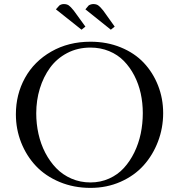

<svg xmlns="http://www.w3.org/2000/svg" viewBox="-20 -916 878 944"><path d="M58.1 -354Q58.1 -452.1 103 -533.2Q147.9 -614.3 232.4 -662.6Q316.9 -710.9 424.8 -710.9Q505.9 -710.9 573.7 -683.1Q641.6 -655.3 686.8 -607.4Q731.9 -559.6 757.1 -495.6Q782.2 -431.6 782.2 -359.9Q782.2 -286.6 756.8 -220Q731.4 -153.3 686 -102.8Q640.6 -52.2 572.8 -22.2Q504.9 7.8 424.8 7.8Q342.8 7.8 273.2 -21.2Q203.6 -50.3 157 -99.6Q110.4 -148.9 84.2 -214.8Q58.1 -280.8 58.1 -354ZM158.2 -358.9Q158.2 -307.1 169.2 -257.6Q180.2 -208 202.6 -164.8Q225.1 -121.6 256.6 -89.1Q288.1 -56.6 331.3 -37.8Q374.5 -19 424.8 -19Q474.1 -19 516.6 -38.1Q559.1 -57.1 589.1 -90.1Q619.1 -123 640.4 -166.5Q661.6 -210 671.9 -259Q682.1 -308.1 682.1 -359.9Q682.1 -409.7 671.9 -456.5Q661.6 -503.4 640.4 -544.4Q619.1 -585.4 589.1 -616.2Q559.1 -647 516.6 -664.6Q474.1 -682.1 424.8 -682.1Q361.8 -682.1 310.5 -655.3Q259.3 -628.4 226.3 -583.3Q193.4 -538.1 175.8 -480.5Q158.2 -422.9 158.2 -358.9ZM254.9 -870.1 272 -889.2Q281.7 -896 293.9 -896Q308.6 -896 318.1 -889.4Q327.6 -882.8 342.8 -863.8L399.9 -785.2L380.9 -770ZM399.9 -870.1 416 -889.2Q426.8 -896 439 -896Q453.6 -896 463.1 -889.4Q472.7 -882.8 487.8 -863.8L543.9 -785.2L524.9 -770Z"/></svg>

Font: Dehuti Alt
Style: Bold
Weight: 700
Version: Version 1.2